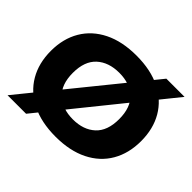

<svg xmlns="http://www.w3.org/2000/svg" viewBox="-185 -992 1254 1254"><g transform="rotate(45 442.0 -365.0)"><path d="M443 10Q311 10 217.5 -36.5Q124 -83 74.5 -167.5Q25 -252 25 -365Q25 -478 74.5 -562Q124 -646 217.5 -692.5Q311 -739 443 -739Q575 -739 668 -692.5Q761 -646 810 -562Q859 -478 859 -365Q859 -252 810 -167.5Q761 -83 667.5 -36.5Q574 10 443 10ZM443 -150Q540 -150 598 -203.5Q656 -257 656 -365Q656 -473 598 -526.5Q540 -580 443 -580Q345 -580 286.5 -526.5Q228 -473 228 -365Q228 -257 287 -203.5Q346 -150 443 -150ZM30 40 687 -770H855L201 40Z"/></g></svg>

Font: Mona Sans Expanded ExtraBold
Style: Regular
Weight: 800
Width: 7
Designer: Deni Anggara
Foundry: GitHub
Version: Version 1.001; ttfautohint (v1.8.4.7-5d5b);gftools[0.9.33]